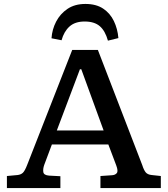

<svg xmlns="http://www.w3.org/2000/svg" viewBox="-20 -953 850 973"><path d="M15 0V-61L69 -66Q86 -68 96 -77.5Q106 -87 118 -118L346 -700H476L701 -116Q709 -91 718.5 -79.5Q728 -68 749 -66L795 -61V0H489V-61L548 -65Q564 -66 572 -76Q580 -86 569 -115L529 -221H243L204 -117Q197 -97 199.5 -81Q202 -65 229 -63L286 -60V0ZM268 -292H505L392 -602H385ZM413 -933Q467 -933 502.5 -909.5Q538 -886 557 -846.5Q576 -807 580 -760L527 -747Q513 -797 485.5 -820.5Q458 -844 409 -844Q360 -844 332 -818.5Q304 -793 292 -749L241 -759Q244 -804 264.5 -843.5Q285 -883 322 -908Q359 -933 413 -933Z"/></svg>

Font: Literata 7pt Medium
Style: Regular
Weight: 500
Designer: Latin by Veronika Burian and Jose Scaglione. Greek by Irene Vlachou. Cyrillic by Vera Evstafieva.
Foundry: TypeTogether
Version: Version 3.002